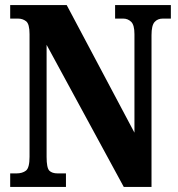

<svg xmlns="http://www.w3.org/2000/svg" viewBox="-20 -734 700 754"><path d="M20 0V-53H44Q68 -53 82 -64Q96 -75 96 -118V-600Q96 -640 82.5 -650.5Q69 -661 51 -661H20V-714H242L508 -213V-600Q508 -636 495 -648.5Q482 -661 464 -661H432V-714H651V-661H619Q599 -661 587 -647.5Q575 -634 575 -596V0H466L163 -558V-118Q163 -75 173.5 -64Q184 -53 207 -53H239V0Z"/></svg>

Font: Noto Serif Myanmar ExtraCondensed ExtraBold
Style: Regular
Weight: 800
Width: 2
Designer: Ben Mitchell and the Monotype Design Team
Foundry: Monotype Imaging Inc.
Version: Version 2.106; ttfautohint (v1.8.4.7-5d5b)